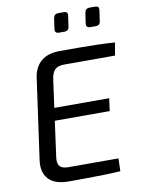

<svg xmlns="http://www.w3.org/2000/svg" viewBox="-96 -956 755 1022"><g transform="rotate(-10 281.0 -445.0)"><path d="M264 -691Q315 -691 366 -691Q417 -691 466.5 -689.5Q516 -688 562 -685L550 -616H275Q241 -616 225 -600Q209 -584 204 -548L148 -139Q143 -105 156 -89.5Q169 -74 203 -74H473L471 -5Q427 -2 380 -1Q333 0 285.5 0.5Q238 1 192 1Q116 1 82.5 -36Q49 -73 58 -137L119 -573Q127 -629 163.5 -660Q200 -691 264 -691ZM113 -398H480L471 -330H103ZM319 -891Q334 -891 338.5 -885Q343 -879 341 -867L333 -812Q332 -800 325.5 -794Q319 -788 306 -788H278Q254 -788 257 -811L265 -867Q267 -879 273.5 -885Q280 -891 293 -891ZM488 -891Q503 -891 507.5 -885Q512 -879 510 -867L502 -812Q501 -800 494.5 -794Q488 -788 475 -788H447Q423 -788 426 -811L434 -867Q436 -879 442.5 -885Q449 -891 462 -891Z"/></g></svg>

Font: Exo 2
Style: Italic
Weight: 400
Italic angle: -8°
Designer: Natanael Gama
Foundry: Natanael Gama
Version: Version 2.010